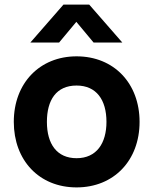

<svg xmlns="http://www.w3.org/2000/svg" viewBox="-20 -800 667 835"><path d="M237 -615 312 -705 387 -615H512L368 -780H256L112 -615ZM313 15C475 15 587 -102 587 -270C587 -437 476 -555 313 -555C153 -555 40 -439 40 -270C40 -103 150 15 313 15ZM313 -112C228 -112 184 -173 184 -270C184 -364 224 -428 313 -428C399 -428 443 -366 443 -270C443 -177 400 -112 313 -112Z"/></svg>

Font: Manrope ExtraBold
Style: Regular
Weight: 800
Designer: Mikhail Sharanda
Foundry: Mikhail Sharanda
Version: Version 4.505